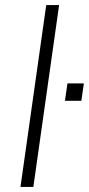

<svg xmlns="http://www.w3.org/2000/svg" viewBox="-20 -740 352 760"><path d="M214 -720 112 0H61L163 -720ZM302 -341H237L247 -410H312Z"/></svg>

Font: Chivo Thin Italic
Style: Regular
Weight: 100
Italic angle: -8.05°
Designer: Hector Gatti
Foundry: Omnibus-Type
Version: Version 1.007